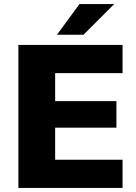

<svg xmlns="http://www.w3.org/2000/svg" viewBox="-20 -920 665 940"><path d="M70 0V-700H580V-562H250V-425H550V-295H250V-138H580V0ZM259 -750 369 -900H539L389 -750Z"/></svg>

Font: Golos Text
Style: Bold
Weight: 700
Designer: A.Korolkova, Vitaly Kuzmin
Foundry: ParaType Ltd
Version: Version 2.004